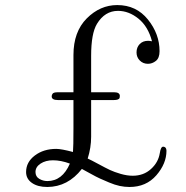

<svg xmlns="http://www.w3.org/2000/svg" viewBox="-20 -727 734 758"><path d="M83 -47.9Q83 -86.9 117.4 -113Q151.9 -139.2 202.1 -139.2Q222.2 -139.2 268.1 -127Q270 -147 270 -221.2V-332H209Q184.1 -332 184.1 -346.2Q184.1 -352.1 187 -356Q189.9 -362.8 209 -362.8H270V-509.8Q270 -601.6 322.5 -654.3Q375 -707 442.9 -707Q518.1 -707 564 -649.9Q609.9 -592.8 609.9 -524.9Q609.9 -498 595.5 -486.6Q581.1 -475.1 564 -475.1Q544.9 -475.1 532 -488Q519 -501 519 -520Q519 -540 531.5 -553Q543.9 -565.9 564.9 -565.9Q569.8 -565.9 580.1 -564Q564.9 -622.1 526.9 -653.1Q488.8 -684.1 445.8 -684.1Q394 -684.1 362.8 -632.8Q339.8 -594.7 339.8 -506.8V-362.8H430.2Q453.1 -362.8 453.1 -348.1Q453.1 -343.3 452.1 -339.8Q448.2 -332 429.2 -332H339.8V-187Q339.8 -144 326.2 -101.1Q339.4 -95.2 368.2 -79.6Q397 -64 414.1 -55.9Q431.2 -47.9 456.5 -40.5Q481.9 -33.2 503.9 -33.2Q546.9 -33.2 575.9 -59.6Q605 -85.9 610.8 -122.1Q614.7 -147.9 624 -147.9Q627.9 -147.9 630.9 -146Q636.7 -143.1 637.2 -131.8Q637.2 -81.1 597.2 -34.9Q557.1 11.2 491.2 11.2Q472.2 11.2 452.6 7.1Q433.1 2.9 410.6 -6.6Q388.2 -16.1 375 -22Q361.8 -27.8 335.4 -42.5Q309.1 -57.1 303.2 -60.1Q248 10.7 167 11.2Q128.9 11.2 106 -4.9Q83 -21 83 -47.9ZM120.1 -47.9Q120.1 -29.8 135 -21Q149.9 -12.2 167 -12.2Q226.1 -12.2 255.9 -81.1Q220.7 -94.2 189 -94.2Q160.2 -94.2 140.1 -81.1Q120.1 -67.9 120.1 -47.9Z"/></svg>

Font: CMU Serif Upright Italic
Style: UprightItalic
Weight: 500
Version: Version 0.7.0